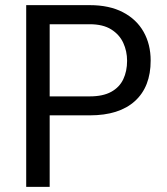

<svg xmlns="http://www.w3.org/2000/svg" viewBox="-20 -731 652 751"><path d="M331.1 -710.9Q407.7 -710.9 460.9 -683.1Q514.2 -655.3 541.7 -606.4Q569.3 -557.6 569.3 -494.1Q569.3 -391.6 507.8 -335.7Q446.3 -279.8 331.1 -279.8H174.3V0H82.5V-710.9ZM331.1 -354Q382.8 -354 415 -371.8Q447.3 -389.6 462.2 -421.1Q477.1 -452.6 477.1 -493.2Q477.1 -530.8 462.2 -563.2Q447.3 -595.7 415 -616Q382.8 -636.2 331.1 -636.2H174.3V-354Z"/></svg>

Font: Robert Sans Medium
Style: Regular
Weight: 500
Designer: Christian Robertson (extended by Adam Twardoch)
Foundry: Google
Version: Version 12.135;April 2, 2019;FontCreator 11.5.0.2425 64-bit;